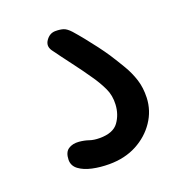

<svg xmlns="http://www.w3.org/2000/svg" viewBox="-83 -120 474 525"><g transform="rotate(-20 153.5 142.0)"><path d="M148.5 339Q122.5 339 99.5 334Q76.5 329 62 318.2Q47.5 307.5 47.5 290Q48 268 60.2 259.8Q72.5 251.5 91 253Q107 254.5 119.2 258.8Q131.5 263 148.5 263Q187.5 263 203 241.5Q218.5 220 220 191.5Q221.5 165.5 211.2 143.8Q201 122 185.5 100Q168.5 75 146.5 46Q124.5 17 106.5 -8Q96 -23.5 106.8 -38.5Q117.5 -53.5 134 -53.5Q148 -53.5 157.2 -50.5Q166.5 -47.5 177.5 -35.5Q189 -22.5 202.5 -5.8Q216 11 229 28.2Q242 45.5 252 60.5Q266.5 83 279.2 104.5Q292 126 299.8 150Q307.5 174 306.5 203Q305 240.5 284.2 271.2Q263.5 302 228.8 320.5Q194 339 148.5 339Z"/></g></svg>

Font: Edu AU VIC WA NT Hand Medium
Style: Regular
Weight: 500
Version: Version 1.001